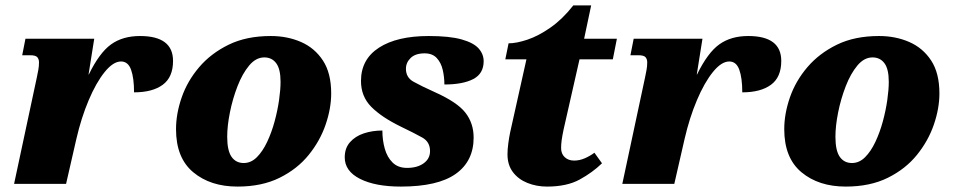

<svg xmlns="http://www.w3.org/2000/svg" viewBox="-20 -679 3528 709"><path d="M116 -393Q119 -408 121.5 -421Q124 -434 124 -449Q124 -460 118 -467.5Q112 -475 91 -475H62L74 -536H328L307 -404H308Q347 -484 390 -515Q433 -546 497 -546Q619 -546 619 -454Q619 -394 581 -366Q543 -338 475 -338Q475 -391 464 -421.5Q453 -452 427 -452Q398 -452 366.5 -413Q335 -374 307.5 -309Q280 -244 262 -166L224 0H32Z M857 10Q757 10 693.5 -43Q630 -96 630 -202Q630 -259 651 -319.5Q672 -380 715.5 -431Q759 -482 824.5 -514Q890 -546 980 -546Q1041 -546 1091.5 -524Q1142 -502 1172.5 -455.5Q1203 -409 1203 -334Q1203 -279 1182.5 -219Q1162 -159 1120 -107Q1078 -55 1012.5 -22.5Q947 10 857 10ZM880 -77Q907 -77 928.5 -98.5Q950 -120 966.5 -155Q983 -190 994 -230.5Q1005 -271 1010.5 -309.5Q1016 -348 1016 -377Q1016 -424 1000 -445.5Q984 -467 956 -467Q925 -467 900 -437Q875 -407 857 -360.5Q839 -314 829 -264Q819 -214 819 -174Q819 -123 835 -100Q851 -77 880 -77Z M1460 10Q1366 10 1309.5 -18.5Q1253 -47 1253 -98Q1253 -132 1272.5 -154Q1292 -176 1323.5 -186.5Q1355 -197 1392 -197Q1392 -161 1401 -129.5Q1410 -98 1430 -78.5Q1450 -59 1483 -59Q1521 -59 1544.5 -76Q1568 -93 1568 -121Q1568 -155 1539.5 -171Q1511 -187 1461 -211Q1389 -246 1351 -284.5Q1313 -323 1313 -380Q1313 -460 1379.5 -503Q1446 -546 1563 -546Q1640 -546 1684.5 -533.5Q1729 -521 1747.5 -500Q1766 -479 1766 -453Q1766 -407 1727.5 -387Q1689 -367 1621 -367Q1621 -394 1615 -420.5Q1609 -447 1593 -464.5Q1577 -482 1548 -482Q1514 -482 1496.5 -465Q1479 -448 1479 -425Q1479 -393 1506.5 -377.5Q1534 -362 1585 -339Q1668 -302 1698.5 -263Q1729 -224 1729 -171Q1729 -84 1663 -37Q1597 10 1460 10Z M2000 10Q1961 10 1927.5 -3.5Q1894 -17 1874 -43.5Q1854 -70 1854 -109Q1854 -127 1857 -149.5Q1860 -172 1864 -191L1924 -460H1846L1858 -519Q1887 -519 1927.5 -532.5Q1968 -546 2012.5 -577Q2057 -608 2097 -659H2163L2137 -536H2258L2243 -460H2120L2061 -200Q2056 -176 2054 -161Q2052 -146 2052 -132Q2052 -111 2065.5 -98.5Q2079 -86 2100 -86Q2120 -86 2139.5 -94.5Q2159 -103 2175 -115L2203 -76Q2168 -42 2120.5 -16Q2073 10 2000 10Z M2362 -393Q2365 -408 2367.5 -421Q2370 -434 2370 -449Q2370 -460 2364 -467.5Q2358 -475 2337 -475H2308L2320 -536H2574L2553 -404H2554Q2593 -484 2636 -515Q2679 -546 2743 -546Q2865 -546 2865 -454Q2865 -394 2827 -366Q2789 -338 2721 -338Q2721 -391 2710 -421.5Q2699 -452 2673 -452Q2644 -452 2612.5 -413Q2581 -374 2553.5 -309Q2526 -244 2508 -166L2470 0H2278Z M3103 10Q3003 10 2939.5 -43Q2876 -96 2876 -202Q2876 -259 2897 -319.5Q2918 -380 2961.5 -431Q3005 -482 3070.5 -514Q3136 -546 3226 -546Q3287 -546 3337.5 -524Q3388 -502 3418.5 -455.5Q3449 -409 3449 -334Q3449 -279 3428.5 -219Q3408 -159 3366 -107Q3324 -55 3258.5 -22.5Q3193 10 3103 10ZM3126 -77Q3153 -77 3174.5 -98.5Q3196 -120 3212.5 -155Q3229 -190 3240 -230.5Q3251 -271 3256.5 -309.5Q3262 -348 3262 -377Q3262 -424 3246 -445.5Q3230 -467 3202 -467Q3171 -467 3146 -437Q3121 -407 3103 -360.5Q3085 -314 3075 -264Q3065 -214 3065 -174Q3065 -123 3081 -100Q3097 -77 3126 -77Z"/></svg>

Font: Noto Serif Black
Style: Italic
Weight: 900
Italic angle: -12°
Designer: Monotype Design Team
Foundry: Monotype Imaging Inc.
Version: Version 2.013